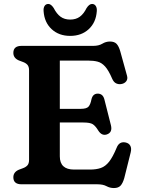

<svg xmlns="http://www.w3.org/2000/svg" viewBox="-20 -932 713 971"><path d="M47.5 -664.5Q47.5 -700 89 -700H451Q479.5 -700 497.5 -711Q515.5 -722 536 -722Q558.5 -722 569.8 -710Q581 -698 588.5 -671.5L622.5 -548.5Q627 -532 618.2 -520.8Q609.5 -509.5 593.5 -507Q580.5 -504.5 567.8 -510.2Q555 -516 547 -534.5Q529 -576.5 511.5 -595.8Q494 -615 473.8 -620.2Q453.5 -625.5 427 -625.5H282.5V-381.5H387.5Q417.5 -381.5 427.5 -392.5Q437.5 -403.5 442.5 -429.5Q449 -457.5 473 -458.5Q500.5 -459 508 -429L541 -298.5Q550 -262 520 -252Q495 -244 477.5 -271Q463 -295 449.2 -303.8Q435.5 -312.5 401.5 -312.5H282.5V-141.5Q282.5 -74.5 354.5 -74.5H435.5Q467 -74.5 490 -82.5Q513 -90.5 531.8 -114.2Q550.5 -138 570 -185Q583 -218 615 -211.5Q632 -208 639 -194.8Q646 -181.5 641 -161.5L608.5 -31.5Q601 -5.5 589.8 6.8Q578.5 19 556 19Q536 19 518.5 9.5Q501 0 472.5 0H89Q47.5 0 47.5 -35.5Q47.5 -61.5 75 -73.5L95 -81Q109.5 -86 118.2 -95.2Q127 -104.5 127 -124V-576Q127 -595.5 118.2 -604.8Q109.5 -614 95 -619L75 -626.5Q47.5 -638.5 47.5 -664.5ZM335 -833Q364 -833 383.8 -847.5Q403.5 -862 418 -891.5Q431.5 -912 445.5 -912Q457.5 -912 464.2 -902Q471 -892 469.5 -875Q465.5 -818.5 428.8 -784.5Q392 -750.5 335 -750.5Q278 -750.5 241.2 -784.5Q204.5 -818.5 200.5 -875Q199 -892 205.5 -902Q212 -912 224.5 -912Q238 -912 251.5 -891.5Q266.5 -862 286.2 -847.5Q306 -833 335 -833Z"/></svg>

Font: Fraunces 9pt SuperSoft SemiBold
Style: Regular
Weight: 600
Version: Version 1.000;[0bf87f6ff]